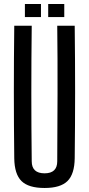

<svg xmlns="http://www.w3.org/2000/svg" viewBox="-20 -928 443 956"><path d="M202 8Q122 8 87 -26.5Q52 -61 51 -140Q47 -470 51 -800H138Q136 -635 136 -462.5Q136 -290 138 -125Q138 -65 202 -65Q265 -65 265 -125Q266 -290 266.5 -462.5Q267 -635 265 -800H352Q356 -470 352 -140Q351 -61 316 -26.5Q281 8 202 8ZM220 -843V-908H300V-843ZM104 -843V-908H184V-843Z"/></svg>

Font: Big Shoulders Display SemiBold
Style: Regular
Weight: 600
Designer: Patric King
Foundry: XO Type Co
Version: Version 1.000; ttfautohint (v1.8.2)